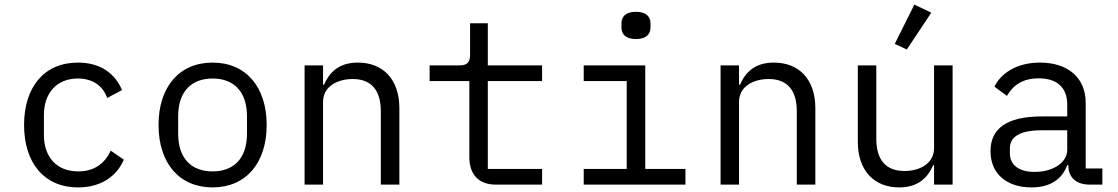

<svg xmlns="http://www.w3.org/2000/svg" viewBox="-20 -799 4841 831"><path d="M317.8 12.1C421.2 12.1 486.2 -39.1 516 -108L459.2 -147C432.9 -90.9 388.1 -57.2 318.9 -57.2C221.9 -57.2 170.1 -122.9 170.1 -214.1V-301.8C170.1 -393.1 223 -459.2 317.1 -459.2C381 -459.2 425.1 -427.9 443.9 -375L508.2 -409.1C479 -479 416.9 -528.1 317.1 -528.1C171.2 -528.1 84.2 -421.9 84.2 -258.2C84.2 -95.2 170.1 12.1 317.8 12.1Z M900.2 12.1C1045.1 12.1 1134.2 -94.1 1134.2 -258.2C1134.2 -421.9 1045.1 -528.1 900.2 -528.1C755 -528.1 666.2 -421.9 666.2 -258.2C666.2 -94.1 755 12.1 900.2 12.1ZM751.1 -220.9V-295.1C751.1 -405.9 811.1 -459.2 900.2 -459.2C989 -459.2 1049 -405.9 1049 -295.1V-220.9C1049 -110.1 989 -57.2 900.2 -57.2C811.1 -57.2 751.1 -110.1 751.1 -220.9Z M1378.2 0V-358C1378.2 -426.1 1442.1 -457 1506.4 -457C1585.2 -457 1628.2 -410.9 1628.2 -317.1V0H1708.5V-331C1708.5 -456 1637.4 -528.1 1529.1 -528.1C1444.2 -528.1 1404.1 -483 1382.5 -432.2H1378.2V-516H1298.3V0Z M2125.4 0H2326.3V-67.8H2091.3V-448.2H2326.3V-516H2091.3V-698.2H2014.6V-562.9C2014.6 -528.1 2001.4 -516 1967.3 -516H1839.5V-448.2H2011.4V-117.9C2011.4 -49 2047.6 0 2125.4 0Z M2732.6 -630C2778.4 -630 2795.5 -652 2795.5 -681.1V-697.1C2795.5 -725.9 2778.4 -747.9 2732.6 -747.9C2686.4 -747.9 2669.7 -725.9 2669.7 -697.1V-681.1C2669.7 -652 2686.4 -630 2732.6 -630ZM2506.4 0H2946.7V-67.8H2772.7V-516H2506.4V-448.2H2692.5V-67.8H2506.4Z M3178.6 0V-358C3178.6 -426.1 3242.5 -457 3306.8 -457C3385.7 -457 3428.6 -410.9 3428.6 -317.1V0H3508.9V-331C3508.9 -456 3437.9 -528.1 3329.5 -528.1C3244.7 -528.1 3204.5 -483 3182.9 -432.2H3178.6V-516H3098.7V0Z M4022.7 0H4103V-516H4022.7V-158C4022.7 -89.8 3958.8 -58.9 3894.9 -58.9C3815.7 -58.9 3772.7 -105.1 3772.7 -198.9V-516H3692.8V-185C3692.8 -60 3763.8 12.1 3871.8 12.1C3956.7 12.1 3996.8 -33 4018.8 -84.2H4022.7ZM3852.6 -609 3904.8 -584.9 4010.7 -744 3937.5 -779.1Z M4696 0H4751.1V-70H4679V-354C4679 -463.1 4601.9 -528.1 4480.8 -528.1C4376.1 -528.1 4310 -478 4284.1 -424L4338.1 -383.9C4365.1 -431.1 4407 -459.9 4475.9 -459.9C4554 -459.9 4599.1 -421.2 4599.1 -345.9V-295.1H4489C4334.2 -295.1 4267 -240.1 4267 -144.9C4267 -47.9 4335.9 12.1 4443.9 12.1C4528.1 12.1 4577.1 -24.9 4599.1 -84.2H4604V-82C4604 -34.1 4634.9 0 4696 0ZM4350.9 -136V-157C4350.9 -207 4393.8 -235.1 4489 -235.1H4599.1V-149.9C4599.1 -96.9 4540.1 -55 4458.1 -55C4392 -55 4350.9 -83.1 4350.9 -136Z"/></svg>

Font: Margiela Mono
Style: Regular
Weight: 400
Designer: Mike Abbink, Paul van der Laan, Pieter van Rosmalen
Foundry: Bold Monday
Version: Version 2.003 2021